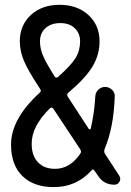

<svg xmlns="http://www.w3.org/2000/svg" viewBox="-20 -760 540 790"><path d="M310.5 -127.9Q316.4 -135.7 309.6 -146.5L200.2 -311.5Q194.3 -321.3 185.5 -314.5Q109.4 -239.3 110.4 -168Q110.4 -119.1 136.2 -92.3Q162.1 -65.4 205.1 -65.4Q267.6 -64.5 310.5 -127.9ZM144.5 -589.8Q144.5 -561.5 156.2 -532.7Q168 -503.9 204.1 -446.3Q210 -436.5 218.8 -443.4Q272.5 -491.2 291 -521.5Q309.6 -551.8 309.6 -589.8Q309.6 -623 287.6 -644Q265.6 -665 228 -665Q190.4 -665 167.5 -644.5Q144.5 -624 144.5 -589.8ZM412.1 -127 470.7 -37.1Q478.5 -25.4 471.7 -12.7Q464.8 0 451.2 0Q407.2 0 383.8 -36.1L368.2 -58.6Q362.3 -66.4 357.4 -59.6Q293.9 10.7 200.2 9.8Q119.1 9.8 72.3 -35.6Q25.4 -81.1 25.4 -165Q25.4 -270.5 142.6 -377.9Q152.3 -385.7 144.5 -394.5L141.6 -399.4Q94.7 -470.7 78.1 -510.7Q61.5 -550.8 61.5 -589.8Q61.5 -656.2 106.9 -698.2Q152.3 -740.2 225.1 -740.2Q297.9 -740.2 343.8 -698.2Q389.6 -656.2 389.6 -589.8Q389.6 -535.2 361.3 -487.3Q333 -439.5 261.7 -378.9Q252.9 -372.1 258.8 -362.3L344.7 -230.5Q346.7 -227.5 349.6 -227.5Q352.5 -227.5 353.5 -231.4Q368.2 -294.9 372.1 -363.3Q373 -379.9 384.8 -391.1Q396.5 -402.3 412.1 -402.3Q428.7 -402.3 440.9 -390.6Q453.1 -378.9 452.1 -363.3Q448.2 -237.3 411.1 -148.4Q406.2 -135.7 412.1 -127Z"/></svg>

Font: Rounded-X Mgen+ 2m regular
Style: Regular
Weight: 400
Designer: [Source Han Sans]
Ryoko NISHIZUKA  (kana & ideographs); Paul D. Hunt (Latin, Greek & Cyrillic); Wenlong ZHANG  (bopomofo
Version: Version 1.059.20150602